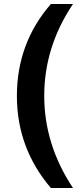

<svg xmlns="http://www.w3.org/2000/svg" viewBox="-20 -765 419 955"><path d="M233 170H343C248 27 200 -126 200 -288C200 -450 247 -602 343 -745H233C120 -615 64 -462 64 -288C64 -114 121 39 233 170Z"/></svg>

Font: Mluvka
Style: Bold
Weight: 700
Designer: Modified by Jiří Krblich, Original typeface by Gumpita Rahayu
Foundry: Gumpita Rahayu & Jiří Krblich
Version: Version 2.000;Glyphs 3.1.1 (3134)